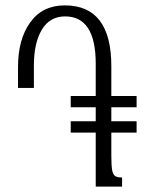

<svg xmlns="http://www.w3.org/2000/svg" viewBox="-20 -694 541 714"><path d="M394 -295V-243H488V-201H394V-116Q394 -78 397 -61.5Q400 -45 408 -39.5Q416 -34 434 -34V0H336V-201H243V-243H336V-295H243V-337H336V-457Q336 -633 222 -633Q165 -633 135.5 -583.5Q106 -534 106 -450V-367H47V-445Q47 -548 92.5 -611Q138 -674 221 -674Q394 -674 394 -448V-337H488V-295Z"/></svg>

Font: Noto Serif Armenian Light Cond
Style: Regular
Weight: 300
Width: 3
Designer: Monotype Design team
Foundry: Monotype Imaging Inc.
Version: Version 1.000